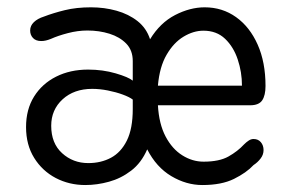

<svg xmlns="http://www.w3.org/2000/svg" viewBox="-20 -508 817 538"><path d="M219 10.5Q174 10.5 136.2 -9.2Q98.5 -29 75.8 -65.5Q53 -102 53 -152Q53 -201.5 75.5 -237.5Q98 -273.5 137.2 -293.2Q176.5 -313 227 -313Q268 -313 304 -302.5Q340 -292 352 -282V-337Q352 -367 333.8 -385.8Q315.5 -404.5 286.8 -413.5Q258 -422.5 225 -422.5Q198 -422.5 170.2 -415.2Q142.5 -408 122.5 -399Q115 -396 108.5 -394.5Q102 -393 95.5 -393Q80.5 -393 72.5 -401.5Q64.5 -410 64.5 -422.5Q64.5 -436 75 -446Q85.5 -456 103 -461.5Q129 -471.5 161.5 -479.5Q194 -487.5 235 -487.5Q272.5 -487.5 306.5 -478Q340.5 -468.5 365.5 -448.8Q390.5 -429 400.5 -398Q428.5 -444 470.5 -465.8Q512.5 -487.5 553.5 -487.5Q603 -487.5 641.5 -460Q680 -432.5 702 -383Q724 -333.5 724 -267Q724 -241 714.8 -227Q705.5 -213 681 -213H422.5Q425.5 -160.5 444 -125.5Q462.5 -90.5 490.8 -72.8Q519 -55 550.5 -55Q594.5 -55 620.2 -69.5Q646 -84 664 -103.5Q670.5 -110 677 -114.2Q683.5 -118.5 690.5 -118.5Q703.5 -118.5 711 -109.5Q718.5 -100.5 718.5 -87.5Q718.5 -74.5 710.2 -63.8Q702 -53 690.5 -45.5Q670.5 -24 635.8 -6.8Q601 10.5 547 10.5Q502 10.5 460 -14.5Q418 -39.5 392.5 -89.5Q376 -51.5 347.5 -29.8Q319 -8 285.5 1.2Q252 10.5 219 10.5ZM123.5 -155.5Q123.5 -106.5 154 -78.8Q184.5 -51 227.5 -51Q263 -51 291 -66Q319 -81 335.5 -114.2Q352 -147.5 352 -202.5V-229Q343 -236 324 -243Q305 -250 282.2 -254.5Q259.5 -259 238.5 -259Q187.5 -259 155.5 -229.8Q123.5 -200.5 123.5 -155.5ZM422.5 -268H658Q658 -306 646.2 -341.2Q634.5 -376.5 610.8 -399.2Q587 -422 550 -422Q522 -422 494.2 -405.2Q466.5 -388.5 446.8 -354.5Q427 -320.5 422.5 -268Z"/></svg>

Font: Sono
Style: Regular
Weight: 400
Designer: Tyler Finck
Foundry: Tyler Finck
Version: Version 2.112